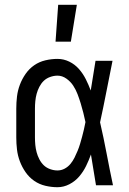

<svg xmlns="http://www.w3.org/2000/svg" viewBox="-20 -774 540 802"><path d="M220 8Q195 8 169.5 2Q144 -4 123 -18.5Q102 -33 87 -54.5Q72 -76 63 -100Q54 -124 51 -149Q48 -174 48 -200V-320Q48 -346 51 -371Q54 -396 63 -420Q72 -444 87 -465.5Q102 -487 123 -501.5Q144 -516 169.5 -522Q195 -528 220 -528Q246 -528 269.5 -516.5Q293 -505 310 -485.5Q327 -466 338.5 -443Q350 -420 359 -396Q364 -427 369 -458Q374 -489 379 -520H450Q437 -456 424.5 -391.5Q412 -327 398 -263Q413 -198 425.5 -132Q438 -66 452 0H381Q376 -32 370.5 -64Q365 -96 360 -128V-129Q351 -104 339.5 -80.5Q328 -57 311 -37Q294 -17 270 -4.5Q246 8 220 8ZM220 -62Q236 -62 250 -69.5Q264 -77 274 -89Q284 -101 291 -115Q298 -129 304 -143.5Q310 -158 314.5 -173Q319 -188 323 -203Q327 -218 330.5 -233Q334 -248 337 -264Q333 -283 328 -303Q323 -323 317 -342.5Q311 -362 304 -380.5Q297 -399 286 -416Q275 -433 257.5 -445.5Q240 -458 220 -458Q205 -458 189.5 -452.5Q174 -447 163 -436.5Q152 -426 144.5 -411.5Q137 -397 133 -382Q129 -367 127.5 -351.5Q126 -336 126 -320V-200Q126 -184 127.5 -168.5Q129 -153 133 -138Q137 -123 144.5 -108.5Q152 -94 163 -83.5Q174 -73 189.5 -67.5Q205 -62 220 -62ZM212 -600 223 -754H301L276 -600Z"/></svg>

Font: Moesevka
Style: Regular
Weight: 400
Monospace: yes
Designer: Belleve Invis
Foundry: Belleve Invis
Version: Version 32.5.0; ttfautohint (v1.8.4)